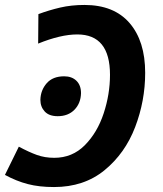

<svg xmlns="http://www.w3.org/2000/svg" viewBox="-29 -744 657 775"><path d="M557 -450Q557 -337 516.5 -231Q476 -125 393 -57Q310 11 189 11Q129 11 83 -1Q37 -13 -9 -38L47 -152Q88 -130 120 -118.5Q152 -107 190 -107Q263 -107 313.5 -158Q364 -209 389.5 -286.5Q415 -364 415 -442Q415 -605 283 -605Q216 -605 125 -568L126 -687Q169 -703 214 -713.5Q259 -724 312 -724Q431 -724 494 -651Q557 -578 557 -450ZM134 -341Q135 -380 159.5 -408Q184 -436 230 -436Q261 -436 279.5 -418Q298 -400 298 -368Q297 -327 271.5 -301Q246 -275 204 -275Q169 -275 151.5 -294Q134 -313 134 -341Z"/></svg>

Font: Noto Sans Display
Style: Bold Italic
Weight: 700
Italic angle: -12°
Designer: Monotype Design team
Foundry: Monotype Imaging Inc.
Version: Version 1.000